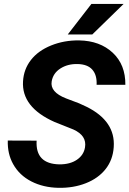

<svg xmlns="http://www.w3.org/2000/svg" viewBox="-20 -921 642 952"><path d="M401.4 -189.9Q411.6 -248 344.2 -278.8L250 -316.4Q85.9 -389.6 94.2 -518.1Q97.7 -577.6 133.3 -623.5Q168.9 -669.4 233.4 -695.6Q297.9 -721.7 372.6 -720.7Q475.6 -718.8 539.1 -659.4Q602.5 -600.1 601.6 -500.5H459Q461.4 -548.8 437.7 -575.7Q414.1 -602.5 364.3 -603.5Q315.4 -604.5 279.3 -581.3Q243.2 -558.1 236.3 -517.6Q227.1 -464.4 307.6 -433.1L372.1 -408.7L409.2 -391.6Q553.2 -320.3 543.9 -191.4Q539.6 -128.4 503.7 -82.8Q467.8 -37.1 406 -12.7Q344.2 11.7 270 10.3Q194.3 8.8 135.3 -21.5Q76.2 -51.8 45.4 -106.9Q16.6 -158.2 18.6 -224.1L161.6 -223.6Q154.8 -107.9 275.4 -106Q327.6 -106 361.3 -128.9Q395 -151.9 401.4 -189.9ZM433.1 -901.4H592.8L437.5 -750H315.9Z"/></svg>

Font: RobotoInd
Style: Bold Italic
Weight: 700
Italic angle: -12°
Designer: Google
Version: Version 2.001150; 2014